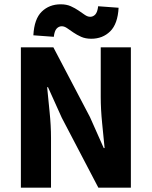

<svg xmlns="http://www.w3.org/2000/svg" viewBox="-20 -872 705 892"><path d="M77 0V-652H228L398 -328L462 -184H466Q461 -236 454.5 -300Q448 -364 448 -422V-652H588V0H437L267 -325L203 -467H199Q204 -413 210.5 -351Q217 -289 217 -231V0ZM404 -692Q377 -692 357 -701Q337 -710 321 -721Q305 -732 292 -741Q279 -750 267 -750Q253 -750 243 -739Q233 -728 230 -701L135 -708Q139 -784 174 -818Q209 -852 262 -852Q289 -852 309 -843Q329 -834 345 -823Q361 -812 374 -803Q387 -794 399 -794Q413 -794 423 -805Q433 -816 436 -843L531 -836Q527 -761 492 -726.5Q457 -692 404 -692Z"/></svg>

Font: Giro Regular
Style: Bold
Weight: 700
Designer: Paul D. Hunt
Foundry: Adobe Systems Incorporated
Version: Version 1.000;PS 1.0;hotconv 1.0.88;makeotf.lib2.5.647800